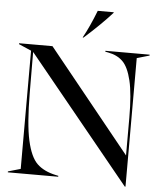

<svg xmlns="http://www.w3.org/2000/svg" viewBox="-62 -980 881 1055"><g transform="rotate(5 379.0 -452.5)"><path d="M100 -671 101 -445Q102 -273 122 -183.5Q142 -94 179.5 -58Q217 -22 283 -8L297 -5V0H19V-5L88 -25V-677L19 -707V-712H203L658 -149V-357Q658 -488 640.5 -561Q623 -634 592 -664.5Q561 -695 511 -704L495 -707V-712H739V-707L670 -687V22H666ZM434 -927H522V-924Q460 -855 369 -774H364Q399 -837 434 -927Z"/></g></svg>

Font: Nyght Serif
Style: Regular
Weight: 400
Designer: Maksym Kobuzan
Version: Version 0.410;July 4, 2025;FontCreator 15.0.0.2958 64-bit